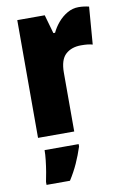

<svg xmlns="http://www.w3.org/2000/svg" viewBox="-88 -666 579 888"><g transform="rotate(-10 201.5 -222.0)"><path d="M345 -614Q369 -614 394 -608L380 -432Q370 -435 357.5 -436.5Q345 -438 326 -438Q281 -438 253.5 -413Q226 -388 226 -327V-51H56V-604H185L210 -516H218Q229 -540 248 -562.5Q267 -585 292 -599.5Q317 -614 345 -614ZM236 21Q223 61 206.5 97.5Q190 134 167 170H57V156Q61 138 65.5 111Q70 84 73 57Q76 30 76 10H236Z"/></g></svg>

Font: Noto Sans Tamil UI Condensed Black
Style: Regular
Weight: 900
Width: 3
Designer: Jelle Bosma - Monotype Design Team
Foundry: Monotype Imaging Inc.
Version: Version 2.004; ttfautohint (v1.8.4.7-5d5b)